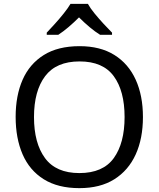

<svg xmlns="http://www.w3.org/2000/svg" viewBox="-20 -964 821 994"><path d="M720 -358Q720 -247 682.5 -164.5Q645 -82 572 -36Q499 10 391 10Q280 10 206.5 -36Q133 -82 97 -165Q61 -248 61 -359Q61 -469 97 -551Q133 -633 206.5 -679Q280 -725 392 -725Q499 -725 572 -679.5Q645 -634 682.5 -551.5Q720 -469 720 -358ZM156 -358Q156 -223 213 -145.5Q270 -68 391 -68Q513 -68 569 -145.5Q625 -223 625 -358Q625 -493 569 -569.5Q513 -646 392 -646Q271 -646 213.5 -569.5Q156 -493 156 -358ZM435 -944Q447 -922 469.5 -894.5Q492 -867 516.5 -840.5Q541 -814 560 -795V-784H498Q472 -800 444 -823.5Q416 -847 389 -874Q362 -847 335 -824Q308 -801 282 -784H222V-795Q241 -815 264.5 -841Q288 -867 310 -894.5Q332 -922 345 -944Z"/></svg>

Font: Noto Sans Adlam
Style: Regular
Weight: 400
Designer: Mark Jamra, Neil Patel
Foundry: JamraPatel LLC
Version: Version 3.001